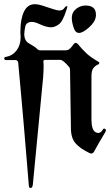

<svg xmlns="http://www.w3.org/2000/svg" viewBox="-31 -735 529 921"><path d="M-10.7 -454.1Q-10.7 -461.4 -3.4 -461.9Q28.8 -467.3 48.3 -492.9Q67.9 -518.6 67.9 -555.2Q67.9 -557.6 67.9 -560.5Q67.9 -563.5 67.4 -565.9Q66.9 -570.8 66.9 -575.2Q66.9 -579.6 66.9 -584.5Q66.9 -642.1 83.5 -678.2Q100.6 -714.8 135.7 -714.8Q152.3 -714.8 171.4 -708.5Q207 -696.3 226.6 -690.4Q246.1 -684.6 253.9 -684.6Q270 -684.6 278.3 -697.3Q283.2 -705.1 289.1 -705.1Q291.5 -705.1 292.5 -704.6Q292.5 -701.7 287.6 -687Q270 -631.3 250.5 -617.7Q231 -604 213.9 -604Q190.4 -604 154.8 -621.1Q135.7 -629.9 122.1 -629.9Q94.2 -629.9 89.8 -606Q85.4 -582 85.4 -571.8Q85.4 -539.1 108.9 -526.4Q139.6 -509.3 148.4 -499Q153.8 -493.7 159.7 -493.7H284.7Q288.6 -493.7 292.2 -494.6Q295.9 -495.6 300.5 -498.8Q305.2 -502 310.8 -508.3Q316.4 -514.6 323.7 -524.9Q327.6 -529.3 332 -529.3Q336.9 -529.3 341.8 -524.4Q352.1 -511.7 362.1 -501Q372.1 -490.2 381.8 -481Q400.9 -462.4 437.5 -440.9Q444.3 -437.5 445.3 -434.6Q445.3 -426.8 439.9 -425.8Q427.2 -420.9 417.5 -408.9Q407.7 -397 407.7 -369.1V-162.6Q407.7 -112.8 426.3 -101.6Q433.6 -97.2 440.4 -97.2Q452.6 -97.2 461.4 -112.3Q464.4 -118.2 468.8 -118.2Q470.7 -118.2 473.9 -116Q477.1 -113.8 477.1 -109.9Q477.1 -106 473.1 -99.6Q458.5 -76.2 445.8 -53.5Q433.1 -30.8 419.9 -7.3Q414.1 1.5 406.2 1.5Q402.3 1.5 397 -1.5Q352.5 -22.9 331.1 -47.9Q309.1 -72.8 309.1 -121.6V-127.9L305.2 -381.8V-396.5Q305.2 -405.8 302.2 -411.6Q272 -447.8 258.3 -447.8H257.3H185.1Q177.2 -447.8 177.2 -439.9V-439Q177.7 -433.6 178 -427.2Q178.2 -420.9 178.2 -413.6Q178.2 -402.8 177.5 -390.1Q176.8 -377.4 175.8 -362.8L126.5 150.9Q124 166.5 117.2 166.5Q116.7 166.5 115.7 166.5Q114.7 166.5 112.3 166Q107.4 165 106.9 149.9Q100.6 74.7 94.5 0.5Q88.4 -73.7 82 -148.4Q75.7 -220.2 69.3 -291.5Q63 -362.8 56.2 -435.1Q55.7 -439.9 52.2 -443.4Q48.8 -446.8 44.4 -446.8H-1.5Q-10.7 -447.3 -10.7 -454.1ZM379.4 -708.5Q429.2 -708.5 429.2 -664.6Q429.2 -662.6 429.2 -660.6Q429.2 -658.7 428.7 -656.2Q425.8 -629.9 396 -603.5Q366.2 -577.1 348.6 -577.1H348.1Q330.1 -577.1 322.3 -602.5Q313.5 -628.4 313.5 -647.9Q313.5 -650.4 313.5 -652.3Q313.5 -654.3 314 -656.2Q315.4 -678.2 335.9 -693.8Q356 -708.5 379.4 -708.5Z"/></svg>

Font: UnifrakturMaguntia sl
Style: Regular
Weight: 400
Designer: j. 'mach' wust, based on a font by Peter Wiegel, original typeface by Carl Albert Fahrenwaldt 1901
Version: Version 2010-11-24